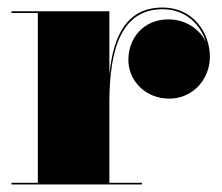

<svg xmlns="http://www.w3.org/2000/svg" viewBox="-20 -490 589 510"><path d="M10.5 -4.5V0H357V-4.5H270.5V-217C270.5 -364 304.5 -465.5 412 -465.5C472.5 -465.5 512 -426 526.5 -379.5C510 -412.5 473.5 -438.5 427.5 -438.5C362 -438.5 321 -390 321 -330.5C321 -275.5 366.5 -228 429.5 -228C492.5 -228 537.5 -280 537.5 -339C537.5 -403 493 -470 412 -470C320 -470 281 -400 270.5 -291.5V-460H10.5V-455.5H80.5V-4.5Z"/></svg>

Font: Bodoni* 36pt Fatface
Style: Regular
Weight: 900
Version: Version 2.3